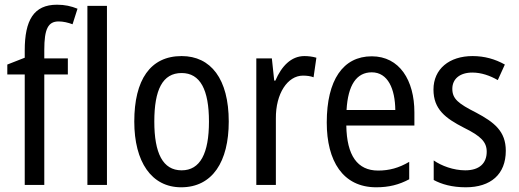

<svg xmlns="http://www.w3.org/2000/svg" viewBox="-20 -785 2203 815"><path d="M268 -469V-537H168V-573C168 -662 184 -694 229 -694C249 -694 269 -689 288 -682L309 -748C282 -759 255 -765 222 -765C123 -765 85 -699 85 -571V-540L11 -511V-469H85V0H168V-469Z M434 0V-760H351V0Z M951 -269C951 -450 875 -547 751 -547C618 -547 550 -446 550 -269C550 -98 623 10 749 10C882 10 951 -99 951 -269ZM635 -269C635 -404 670 -475 751 -475C830 -475 867 -404 867 -269C867 -134 830 -62 751 -62C671 -62 635 -135 635 -269Z M1272 -547C1216 -547 1175 -504 1149 -443H1144L1134 -537H1068V0H1151V-282C1150 -388 1201 -464 1266 -464C1282 -464 1298 -462 1311 -457L1323 -540C1306 -545 1288 -547 1272 -547Z M1558 -546C1436 -546 1367 -445 1367 -265C1367 -102 1435 10 1577 10C1631 10 1674 -1 1717 -24V-98C1673 -72 1632 -61 1585 -61C1497 -61 1452 -125 1450 -252H1739V-308C1739 -444 1676 -546 1558 -546ZM1558 -478C1627 -478 1657 -407 1658 -318H1451C1457 -425 1494 -478 1558 -478Z M2127 -145C2127 -228 2078 -266 2001 -307C1926 -345 1900 -365 1900 -408C1900 -450 1932 -477 1985 -477C2023 -477 2060 -464 2093 -445L2123 -511C2082 -534 2037 -547 1986 -547C1887 -547 1820 -492 1820 -405C1820 -321 1871 -283 1949 -243C2022 -207 2046 -182 2046 -141C2046 -92 2015 -62 1955 -62C1905 -62 1854 -81 1821 -104V-21C1854 -3 1899 10 1957 10C2063 10 2127 -45 2127 -145Z"/></svg>

Font: Noto Sans Georgian Condensed
Style: Regular
Weight: 400
Width: 3
Designer: Monotype Design Team, Akaki Razmadze
Foundry: Google LLC
Version: Version 2.005